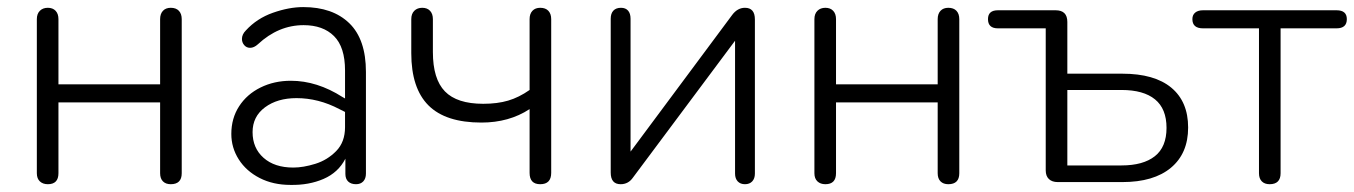

<svg xmlns="http://www.w3.org/2000/svg" viewBox="-20 -514 3822 542"><path d="M84 -25V-460Q84 -475 92.5 -483.5Q101 -492 115 -492Q129 -492 137 -483.5Q145 -475 145 -460V-276H432V-460Q432 -475 440 -483.5Q448 -492 462 -492Q477 -492 485 -483.5Q493 -475 493 -460V-25Q493 6 462 6Q448 6 440 -2Q432 -10 432 -25V-225H145V-25Q145 6 115 6Q101 6 92.5 -2Q84 -10 84 -25Z M633 -136Q633 -180 655 -214Q677 -248 715.5 -267Q754 -286 801 -286Q875 -286 947 -240L954 -236V-315Q954 -381 923 -412Q892 -443 837 -443Q766 -443 708 -389Q697 -379 686 -379Q676 -379 669.5 -386.5Q663 -394 663 -404Q663 -417 674 -428Q705 -462 750.5 -478Q796 -494 836 -494Q919 -494 966 -448.5Q1013 -403 1013 -311V-24Q1013 -10 1005.5 -2Q998 6 985 6Q971 6 963 -1.5Q955 -9 955 -23V-66Q935 -27 893.5 -9Q852 9 800 8Q751 8 713 -11.5Q675 -31 654 -64Q633 -97 633 -136ZM808 -41Q836 -41 870 -51.5Q904 -62 929 -87.5Q954 -113 954 -155V-198L938 -206Q879 -237 817 -237Q763 -237 728 -211Q693 -185 693 -141Q693 -96 724 -68.5Q755 -41 808 -41Z M1475 -26V-206Q1417 -168 1339 -168Q1238 -168 1189.5 -216.5Q1141 -265 1141 -364V-460Q1141 -475 1149.5 -483.5Q1158 -492 1172 -492Q1186 -492 1194 -483.5Q1202 -475 1202 -460V-367Q1202 -291 1236 -256Q1270 -221 1344 -221Q1384 -221 1414.5 -230Q1445 -239 1475 -260V-460Q1475 -475 1483 -483.5Q1491 -492 1505 -492Q1520 -492 1528 -483.5Q1536 -475 1536 -460V-26Q1536 6 1505 6Q1475 6 1475 -26Z M1704 -27V-461Q1704 -476 1711.5 -484Q1719 -492 1733 -492Q1746 -492 1753 -484Q1760 -476 1760 -461V-86L2047 -472Q2062 -492 2083 -492Q2111 -492 2111 -459V-24Q2111 -10 2103.5 -2Q2096 6 2083 6Q2070 6 2062.5 -2Q2055 -10 2055 -24V-399L1767 -13Q1754 6 1732 6Q1704 6 1704 -27Z M2279 -25V-460Q2279 -475 2287.5 -483.5Q2296 -492 2310 -492Q2324 -492 2332 -483.5Q2340 -475 2340 -460V-276H2627V-460Q2627 -475 2635 -483.5Q2643 -492 2657 -492Q2672 -492 2680 -483.5Q2688 -475 2688 -460V-25Q2688 6 2657 6Q2643 6 2635 -2Q2627 -10 2627 -25V-225H2340V-25Q2340 6 2310 6Q2296 6 2287.5 -2Q2279 -10 2279 -25Z M2932 -33V-434H2797Q2769 -434 2769 -460Q2769 -485 2797 -485H2960Q2993 -485 2993 -452V-306H3148Q3239 -306 3286.5 -266.5Q3334 -227 3334 -154Q3334 -81 3285.5 -40.5Q3237 0 3148 0H2966Q2950 0 2941 -8.5Q2932 -17 2932 -33ZM3273 -153Q3273 -207 3240.5 -233.5Q3208 -260 3146 -260H2993V-47H3146Q3207 -47 3240 -73Q3273 -99 3273 -153Z M3534 -25V-434H3376Q3346 -434 3346 -460Q3346 -472 3354 -478.5Q3362 -485 3376 -485H3753Q3782 -485 3782 -460Q3782 -434 3753 -434H3595V-25Q3595 6 3564 6Q3550 6 3542 -2Q3534 -10 3534 -25Z"/></svg>

Font: SN Pro Light
Style: Regular
Weight: 300
Designer: Tobias Whetton
Foundry: Supernotes
Version: Version 1.002